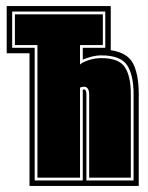

<svg xmlns="http://www.w3.org/2000/svg" viewBox="-20 -611 485 631"><path d="M77 0V-436H2V-591H344V-446Q399 -438 417.5 -402Q436 -366 436 -301V0ZM94 -18H252V-316Q253 -317 256 -317Q264 -317 264 -300V-18H419V-301Q419 -365 397.5 -397Q376 -429 313 -429Q297 -429 280 -424.5Q263 -420 252 -415V-454H326V-573H20V-454H94ZM103 -27V-463H29V-564H318V-463H243V-399Q250 -406 270.5 -413Q291 -420 313 -420Q371 -420 390.5 -390Q410 -360 410 -301V-27H273V-300Q273 -326 256 -326Q248 -326 243 -323V-27Z"/></svg>

Font: Alumni Sans Collegiate One
Style: Regular
Weight: 400
Designer: Robert E. Leuschke
Foundry: Robert E. Leuschke
Version: Version 1.100